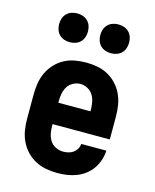

<svg xmlns="http://www.w3.org/2000/svg" viewBox="-113 -816 726 901"><g transform="rotate(15 250.0 -366.0)"><path d="M252 8Q225 8 197.5 3Q170 -2 145.5 -15Q121 -28 102 -48Q83 -68 71 -93Q59 -118 54.5 -145Q50 -172 50 -200V-320Q50 -347 54.5 -374.5Q59 -402 70.5 -426.5Q82 -451 101 -471.5Q120 -492 144 -505Q168 -518 195.5 -523Q223 -528 250 -528Q277 -528 304.5 -523Q332 -518 356 -505Q380 -492 399 -471.5Q418 -451 429.5 -426.5Q441 -402 445.5 -374.5Q450 -347 450 -320V-208H172V-200Q172 -181 175.5 -162.5Q179 -144 189 -128.5Q199 -113 216.5 -104.5Q234 -96 252 -96Q265 -96 278 -99Q291 -102 301.5 -109.5Q312 -117 318.5 -128.5Q325 -140 326 -153H448Q447 -130 439.5 -107Q432 -84 418.5 -64.5Q405 -45 386 -30.5Q367 -16 345 -7.5Q323 1 299.5 4.5Q276 8 252 8ZM172 -312H328V-320Q328 -338 324.5 -356.5Q321 -375 311.5 -390.5Q302 -406 285 -415Q268 -424 250 -424Q232 -424 215 -415Q198 -406 188.5 -390.5Q179 -375 175.5 -356.5Q172 -338 172 -320ZM350 -600Q336 -600 322.5 -604.5Q309 -609 299 -619Q289 -629 284.5 -642.5Q280 -656 280 -670Q280 -684 284.5 -697.5Q289 -711 299 -721Q309 -731 322.5 -735.5Q336 -740 350 -740Q364 -740 377.5 -735.5Q391 -731 401 -721Q411 -711 415.5 -697.5Q420 -684 420 -670Q420 -656 415.5 -642.5Q411 -629 401 -619Q391 -609 377.5 -604.5Q364 -600 350 -600ZM150 -600Q136 -600 122.5 -604.5Q109 -609 99 -619Q89 -629 84.5 -642.5Q80 -656 80 -670Q80 -684 84.5 -697.5Q89 -711 99 -721Q109 -731 122.5 -735.5Q136 -740 150 -740Q164 -740 177.5 -735.5Q191 -731 201 -721Q211 -711 215.5 -697.5Q220 -684 220 -670Q220 -656 215.5 -642.5Q211 -629 201 -619Q191 -609 177.5 -604.5Q164 -600 150 -600Z"/></g></svg>

Font: Iosevka Curly Extrabold
Style: Regular
Weight: 800
Monospace: yes
Designer: Belleve Invis
Foundry: Belleve Invis
Version: Version 22.1.2; ttfautohint (v1.8.4)